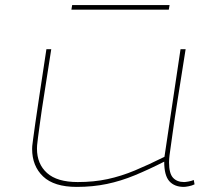

<svg xmlns="http://www.w3.org/2000/svg" viewBox="-20 -723 844 753"><path d="M281 10Q192 10 149 -31Q106 -72 106 -139Q106 -143 106.5 -150.5Q107 -158 110 -178.5Q113 -199 118.5 -240Q124 -281 135 -351.5Q146 -422 162 -530H181Q165 -426 154 -357Q143 -288 137.5 -246.5Q132 -205 129 -183.5Q126 -162 125.5 -153Q125 -144 125 -140Q125 -80 164.5 -44.5Q204 -9 285 -9Q348 -9 401.5 -20.5Q455 -32 509 -54.5Q563 -77 625 -108L688 -530H708Q689 -410 676.5 -331Q664 -252 657.5 -204.5Q651 -157 647.5 -133Q644 -109 643.5 -99.5Q643 -90 643 -86Q643 -43 658.5 -26Q674 -9 702 -9Q707 -9 718.5 -11Q730 -13 740 -17L743 0Q733 5 720 7.5Q707 10 701 10Q664 10 644 -12.5Q624 -35 624 -89Q563 -58 508.5 -35.5Q454 -13 399 -1.5Q344 10 281 10ZM260 -685 263 -703H645L642 -685Z"/></svg>

Font: Georama Extra Expanded Thin
Style: Italic
Weight: 100
Width: 8
Italic angle: -9°
Designer: Jean-Baptiste Levee
Foundry: Production Type
Version: Version 1.000